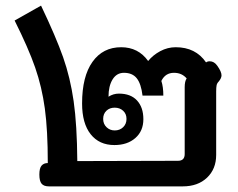

<svg xmlns="http://www.w3.org/2000/svg" viewBox="-20 -663 846 683"><path d="M120 -42Q120 -65 128 -74Q136 -83 150 -83Q150 -200 139.5 -277Q129 -354 105 -423Q81 -492 32 -590L126 -643Q179 -532 204.5 -459.5Q230 -387 242 -303Q254 -219 255 -90L613 -91Q637 -91 637 -115V-353Q637 -374 644 -384Q627 -404 599 -404Q568 -404 554 -375Q561 -354 561 -323H487Q482 -365 466.5 -384.5Q451 -404 421 -404Q395 -404 380.5 -380.5Q366 -357 366 -319Q383 -330 403 -330Q445 -330 467.5 -305.5Q490 -281 490 -239Q490 -197 461.5 -172Q433 -147 387 -147Q333 -147 302.5 -185.5Q272 -224 272 -295Q272 -391 309 -443Q346 -495 411 -495Q472 -495 507 -446Q524 -467 550 -481Q576 -495 605 -495Q676 -495 713 -441Q718 -445 726 -445Q742 -445 753 -429Q768 -408 768 -395Q768 -385 758 -373Q752 -367 750.5 -359.5Q749 -352 749 -338V-112Q749 -62 716.5 -31Q684 0 630 0H154Q136 0 128 -9.5Q120 -19 120 -42ZM430 -240Q430 -258 418 -269Q406 -280 388 -280Q370 -280 358.5 -269Q347 -258 347 -240Q347 -222 359 -210.5Q371 -199 388 -199Q406 -199 418 -210.5Q430 -222 430 -240Z"/></svg>

Font: Niramit SemiBold
Style: Regular
Weight: 600
Designer: Katatrad Aksorn Co.,Ltd.
Foundry: Cadson Demak Co.,Ltd.
Version: Version 1.001; ttfautohint (v1.6)